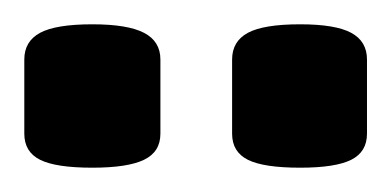

<svg xmlns="http://www.w3.org/2000/svg" viewBox="-20 -725 322 158"><path d="M227 -587Q197 -587 184 -593.5Q171 -600 171 -615V-676Q171 -691 184 -698Q197 -705 227 -705Q256 -705 269 -698Q282 -691 282 -676V-615Q282 -600 269 -593.5Q256 -587 227 -587ZM56 -587Q26 -587 13 -593.5Q0 -600 0 -615V-676Q0 -691 13 -698Q26 -705 56 -705Q85 -705 98.5 -698Q112 -691 112 -676V-615Q112 -600 98.5 -593.5Q85 -587 56 -587Z"/></svg>

Font: Asap SemiBold
Style: Regular
Weight: 600
Designer: Pablo Cosgaya
Foundry: Omnibus-Type
Version: Version 3.001; ttfautohint (v1.8.3)